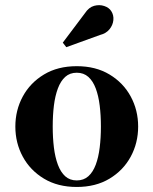

<svg xmlns="http://www.w3.org/2000/svg" viewBox="-20 -733 610 763"><path d="M285 10Q209.5 10 154.8 -23Q100 -56 70.5 -110.5Q41 -165 41 -230Q41 -295 70.5 -349.5Q100 -404 154.8 -437Q209.5 -470 285 -470Q360.5 -470 415.2 -437Q470 -404 499.5 -349.5Q529 -295 529 -230Q529 -165 499.5 -110.5Q470 -56 415.2 -23Q360.5 10 285 10ZM285 -16Q312.5 -16 331 -32.5Q349.5 -49 360.5 -78.5Q371.5 -108 376.2 -146.8Q381 -185.5 381 -230Q381 -275 376.2 -313.5Q371.5 -352 360.5 -381.5Q349.5 -411 331 -427.5Q312.5 -444 285 -444Q257.5 -444 239.2 -427.5Q221 -411 210 -381.5Q199 -352 194.2 -313.5Q189.5 -275 189.5 -230Q189.5 -185.5 194.2 -146.8Q199 -108 210 -78.5Q221 -49 239.2 -32.5Q257.5 -16 285 -16ZM243.5 -545.5 229.5 -563.5 317.5 -680.5Q333 -704 354 -709.8Q375 -715.5 394 -709.2Q413 -703 422 -689Q432.5 -673 430.5 -653Q428.5 -633 415 -616.5Q401.5 -600 377.5 -594Z"/></svg>

Font: Bodoni Moda 9pt
Style: Bold
Weight: 700
Designer: Owen Earl
Foundry: indestructible type
Version: Version 2.005